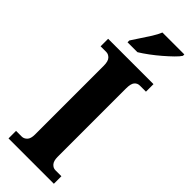

<svg xmlns="http://www.w3.org/2000/svg" viewBox="-304 -952 973 973"><g transform="rotate(45 182.5 -465.5)"><path d="M21 0V-54H62Q77 -54 89.5 -66.5Q102 -79 102 -109V-601Q102 -634 89.5 -647Q77 -660 62 -660H21V-714H346V-660H303Q285 -660 274 -647Q263 -634 263 -600V-110Q263 -81 275 -67.5Q287 -54 303 -54H346V0ZM103 -784Q116 -805 133.5 -830.5Q151 -856 167.5 -882.5Q184 -909 193 -931H350V-921Q342 -908 322 -888.5Q302 -869 276.5 -847Q251 -825 224 -805Q197 -785 174 -771H103Z"/></g></svg>

Font: Noto Serif Hebrew Condensed ExtraBold
Style: Regular
Weight: 800
Width: 3
Designer: Monotype Design Team
Foundry: Monotype Imaging Inc.
Version: Version 2.004; ttfautohint (v1.8.4.7-5d5b)